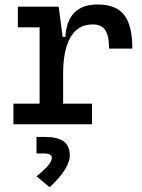

<svg xmlns="http://www.w3.org/2000/svg" viewBox="-20 -547 626 845"><path d="M257.8 -222.7 227.5 -384.8H267.6Q276.4 -527.3 410.2 -527.3Q490.2 -527.3 526.4 -481.4Q562.5 -435.5 562.5 -333H460Q460 -389.6 443.1 -414.6Q426.3 -439.5 388.7 -439.5Q322.8 -439.5 290.3 -383.1Q257.8 -326.7 257.8 -222.7ZM39.1 0V-90.8H384.8V0ZM154.3 0V-517.6H238.3L257.8 -369.1V0ZM58.6 -426.8V-517.6H231.4L241.2 -426.8ZM198.7 277.3 140.6 229Q175.3 201.2 191.7 181.4Q208 161.6 208 147.5Q208 128.4 172.4 128.4H140.6V55.7H177.2Q233.9 55.7 260.5 75.4Q287.1 95.2 287.1 137.2Q287.1 165.5 265.6 199.7Q244.1 233.9 198.7 277.3Z"/></svg>

Font: Cascadia Code
Style: Regular
Weight: 400
Designer: Aaron Bell
Foundry: Saja Typeworks
Version: Version 2404.023